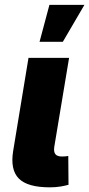

<svg xmlns="http://www.w3.org/2000/svg" viewBox="-20 -784 374 806"><path d="M189 2.4Q95.7 2.4 59.1 -34.4Q22.5 -71.3 35.2 -149.9L99.6 -541H270L208 -168.5Q204.6 -147.5 212.2 -137.2Q219.7 -127 240.2 -127Q250 -127 256.1 -127.7Q262.2 -128.4 266.6 -129.4L267.6 -8.3Q255.9 -4.9 235.4 -1.2Q214.8 2.4 189 2.4ZM146 -608.4 187.5 -763.7H334.5L243.7 -608.4Z"/></svg>

Font: Inter 17pt ExtraBold
Style: Italic
Weight: 800
Italic angle: -9.3988°
Version: Version 4.001;git-66647c0bb